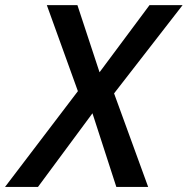

<svg xmlns="http://www.w3.org/2000/svg" viewBox="-74 -734 737 754"><path d="M507.8 0H382.8L289.1 -289.1L75.2 0H-54.2L231.9 -376L109.9 -713.9H230L316.9 -450.2L513.2 -713.9H643.1L374 -367.2Z"/></svg>

Font: TypoPRO Open Sans
Style: Italic
Weight: 600
Italic angle: -12°
Foundry: Ascender Corporation
Version: Version 1.10